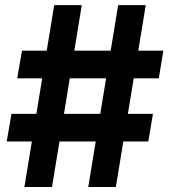

<svg xmlns="http://www.w3.org/2000/svg" viewBox="-20 -748 681 768"><path d="M333 0 452.6 -727.5H563L443.4 0ZM6.8 -182.1 25.9 -292.5H591.8L573.2 -182.1ZM77.6 0 196.8 -727.5H307.1L188 0ZM48.8 -434.6 67.9 -545.4H633.3L615.2 -434.6Z"/></svg>

Font: Inter 20pt
Style: Bold
Weight: 700
Version: Version 4.001;git-66647c0bb